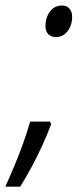

<svg xmlns="http://www.w3.org/2000/svg" viewBox="-69 -559 292 710"><path d="M-49.3 131.3Q-31.2 91.3 -14.2 50.3Q2.9 9.3 17.3 -31.2Q31.7 -71.8 42.5 -109.4H116.2L120.1 -99.6Q105.5 -61 87.4 -21.2Q69.3 18.6 48.6 57.1Q27.8 95.7 5.9 131.3ZM138.2 -421.9Q120.6 -421.9 109.9 -432.4Q99.1 -442.9 99.1 -462.4Q99.1 -482.4 106.2 -499.8Q113.3 -517.1 127 -527.8Q140.6 -538.6 160.2 -538.6Q178.2 -538.6 188 -526.9Q197.8 -515.1 197.8 -497.1Q197.8 -465.8 180.9 -443.8Q164.1 -421.9 138.2 -421.9Z"/></svg>

Font: Open Sans Condensed
Style: Italic
Weight: 400
Width: 3
Italic angle: -12°
Designer: Monotype Design Team
Foundry: Monotype Imaging Inc.
Version: Version 3.000